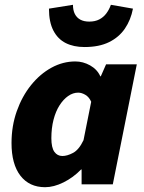

<svg xmlns="http://www.w3.org/2000/svg" viewBox="-20 -768 598 800"><path d="M168 12Q102 12 65 -36Q28 -84 28 -172Q28 -243 50 -305Q72 -367 109.5 -413.5Q147 -460 194.5 -486Q242 -512 294 -512Q326 -512 355.5 -495.5Q385 -479 398 -450H400L422 -500H550L450 0H320V-62H318Q285 -28 244.5 -8Q204 12 168 12ZM240 -118Q260 -118 284.5 -131Q309 -144 328 -184L360 -344Q351 -364 335.5 -373Q320 -382 306 -382Q284 -382 264 -368Q244 -354 228 -329Q212 -304 203 -269Q194 -234 194 -192Q194 -153 206.5 -135.5Q219 -118 240 -118ZM332 -572Q287 -572 254 -588.5Q221 -605 202.5 -640.5Q184 -676 184 -732L284 -748Q284 -725 292 -709.5Q300 -694 315 -686Q330 -678 352 -678Q376 -678 393.5 -687Q411 -696 423 -712Q435 -728 442 -748L534 -732Q525 -685 500.5 -649Q476 -613 434.5 -592.5Q393 -572 332 -572Z"/></svg>

Font: Source Sans 3 ExtraLight Black
Style: Italic
Weight: 900
Italic angle: -11°
Version: Version 3.052;hotconv 1.1.0;makeotfexe 2.6.0